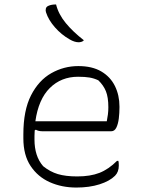

<svg xmlns="http://www.w3.org/2000/svg" viewBox="-20 -833 640 863"><path d="M332 -536Q394 -536 435 -512Q476 -488 496.5 -446.5Q517 -405 517 -354V-350Q517 -325 514 -300.5Q511 -276 503 -259.5Q495 -243 480 -243H171Q153 -243 141 -250L136 -247Q135 -235 135 -222V-205Q135 -169 144.5 -139Q154 -109 174 -86Q205 -61 240 -50.5Q275 -40 327 -40Q386 -40 427 -56Q468 -72 506 -110H512Q513 -107 513.5 -102Q514 -97 514 -89Q514 -60 497 -43Q473 -19 427.5 -4.5Q382 10 323 10Q258 10 204 -14Q150 -38 117.5 -87Q85 -136 85 -211V-229Q85 -337 119.5 -404.5Q154 -472 210.5 -504Q267 -536 332 -536ZM331 -488Q255 -488 204 -437.5Q153 -387 139 -288H460Q463 -303 465 -318.5Q467 -334 467 -351Q467 -396 456 -423Q445 -450 422 -472Q403 -481 382.5 -484.5Q362 -488 331 -488ZM232 -813Q243 -769 275.5 -729.5Q308 -690 357 -652Q353 -647 346 -645Q339 -643 334 -643Q315 -643 293 -656Q256 -677 227 -710Q198 -743 187 -777Q184 -785 186 -794Q188 -803 198 -807Q211 -813 232 -813Z"/></svg>

Font: Recursive Mn Csl St Lt
Style: Regular
Weight: 300
Monospace: yes
Version: Version 1.079;hotconv 1.0.112;makeotfexe 2.5.65598; ttfautoh